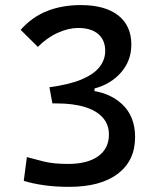

<svg xmlns="http://www.w3.org/2000/svg" viewBox="-20 -723 626 753"><path d="M251 9.8Q197.3 9.8 152.6 3.4Q107.9 -2.9 73.2 -13.7L85.4 -106.9Q115.2 -98.6 152.6 -89.4Q189.9 -80.1 247.1 -80.1Q323.2 -80.1 365.2 -110.4Q407.2 -140.6 407.2 -195.3Q407.2 -234.4 383.1 -261.7Q358.9 -289.1 313 -303.2Q267.1 -317.4 201.2 -317.4H185.5L173.8 -380.9L323.2 -369.1Q406.2 -362.8 458 -315.2Q509.8 -267.6 509.8 -185.5Q509.8 -92.8 442.1 -41.5Q374.5 9.8 251 9.8ZM185.5 -317.4 173.8 -380.9Q251 -391.1 299.1 -411.1Q347.2 -431.2 369.9 -459.7Q392.6 -488.3 392.6 -523.4Q392.6 -565.9 365 -589.6Q337.4 -613.3 286.1 -613.3Q249 -613.3 207.3 -594.7Q165.5 -576.2 128.4 -539.1L61 -606Q106 -656.7 165 -679.9Q224.1 -703.1 296.9 -703.1Q391.6 -703.1 443.4 -662.8Q495.1 -622.6 495.1 -547.9Q495.1 -485.4 455.1 -439.2Q415 -393.1 350.6 -376V-317.4Z"/></svg>

Font: Cascadia Code PL
Style: Regular
Weight: 400
Monospace: yes
Designer: Aaron Bell
Foundry: Saja Typeworks
Version: Version 2102.003